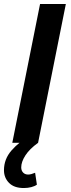

<svg xmlns="http://www.w3.org/2000/svg" viewBox="-21 -720 360 968"><path d="M41 0 181 -700H311L171 0ZM99 228Q50 228 24.5 202Q-1 176 -1 138Q-1 82 37.5 38Q76 -6 134 -38L171 0Q128 31 107 63.5Q86 96 86 124Q86 140 95.5 150Q105 160 121 160Q129 160 137.5 157.5Q146 155 156 151L165 211Q154 219 136.5 223.5Q119 228 99 228Z"/></svg>

Font: MOST Montserrat SemiBold
Style: Italic
Weight: 600
Italic angle: -11.3°
Designer: Julieta Ulanovsky
Foundry: Julieta Ulanovsky
Version: Version 8.000;March 11, 2024;FontCreator 15.0.0.2926 64-bit